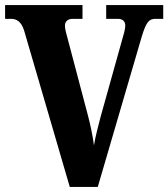

<svg xmlns="http://www.w3.org/2000/svg" viewBox="-20 -734 661 754"><path d="M75 -613 254 0H364L536 -588C554 -648 565 -660 591 -660H621V-714H397V-660H443C463 -660 472 -649 472 -633C472 -619 465 -596 458 -572L375 -275C366 -239 354 -196 349 -163C345 -197 334 -248 326 -278L246 -581C242 -597 235 -618 235 -633C235 -650 247 -660 265 -660H304V-714H0V-660H24C44 -660 64 -650 75 -613Z"/></svg>

Font: Noto Serif Condensed ExtraBold
Style: Regular
Weight: 800
Width: 3
Designer: Monotype Design Team
Foundry: Monotype Imaging Inc.
Version: Version 2.013